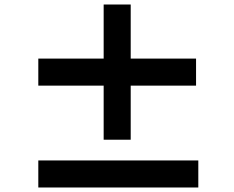

<svg xmlns="http://www.w3.org/2000/svg" viewBox="-20 -836 1040 852"><path d="M560 -456V-216H440V-456H150V-576H440V-816H560V-576H850V-456ZM860 -4H150V-124H860Z"/></svg>

Font: Merged Yaku Han JP Black
Style: Regular
Weight: 900
Designer: Ryoko NISHIZUKA 西塚涼子 (kana, bopomofo & ideographs); Paul D. Hunt (Latin, Greek & Cyrillic); Sandoll Communications 산돌커뮤니
Foundry: Adobe
Version: Version 2.004